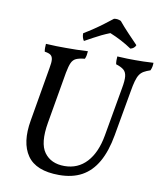

<svg xmlns="http://www.w3.org/2000/svg" viewBox="-95 -955 890 1041"><g transform="rotate(10 350.0 -434.5)"><path d="M301 9Q174 9 125.5 -61Q77 -131 99 -256L150 -554Q156 -585 154 -601.5Q152 -618 141.5 -625.5Q131 -633 109 -636Q107 -645 107 -656Q107 -667 108 -679Q143 -677 166.5 -676.5Q190 -676 219 -676Q251 -676 276.5 -676.5Q302 -677 339 -679Q338 -667 336.5 -657Q335 -647 330 -636Q299 -633 282.5 -625.5Q266 -618 257.5 -599.5Q249 -581 242 -544L193 -260Q173 -145 210 -94.5Q247 -44 321 -44Q395 -44 443.5 -96.5Q492 -149 509 -246L556 -514Q564 -557 561.5 -580Q559 -603 545 -615Q531 -627 502 -636Q500 -647 500 -657.5Q500 -668 501 -679Q533 -677 556 -676.5Q579 -676 600 -676Q624 -676 645 -676.5Q666 -677 700 -679Q700 -667 698 -657Q696 -647 691 -636Q670 -629 656 -621Q642 -613 633 -599.5Q624 -586 617.5 -563Q611 -540 605 -504L561 -255Q545 -165 511.5 -106.5Q478 -48 426 -19.5Q374 9 301 9ZM308 -730Q302 -738 299 -749.5Q296 -761 297 -771Q324 -787 350 -804.5Q376 -822 400.5 -840.5Q425 -859 448 -877Q459 -879 468 -877.5Q477 -876 486 -872Q510 -843 537 -814.5Q564 -786 592 -757Q589 -748 581 -741.5Q573 -735 563 -733Q535 -752 504.5 -768Q474 -784 442 -797Q419 -788 396 -777Q373 -766 351.5 -754Q330 -742 308 -730Z"/></g></svg>

Font: Vollkorn
Style: Italic
Weight: 400
Italic angle: -11°
Designer: Friedrich Althausen
Foundry: Friedrich Althausen
Version: Version 5.001